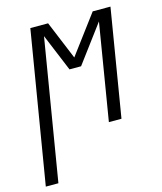

<svg xmlns="http://www.w3.org/2000/svg" viewBox="-146 -601 757 898"><g transform="rotate(-15 232.0 -152.5)"><path d="M-36 215 86 -520H172L249 -334L388 -520H474L388 0H327L404 -467L269 -286H213L138 -467L25 215Z"/></g></svg>

Font: Iosevka Curly Light
Style: Italic
Weight: 300
Italic angle: -9°
Monospace: yes
Designer: Belleve Invis
Foundry: Belleve Invis
Version: Version 22.1.2; ttfautohint (v1.8.4)